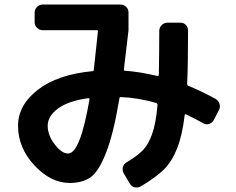

<svg xmlns="http://www.w3.org/2000/svg" viewBox="-20 -770 1040 847"><path d="M370.1 -336.9Q282.2 -325.2 236.3 -291.5Q190.4 -257.8 190.4 -214.8Q190.4 -173.8 221.2 -133.3Q252 -92.8 280.3 -92.8Q334 -92.8 375 -333Q375 -336.9 370.1 -336.9ZM287.1 37.1Q204.1 37.1 131.8 -40.5Q59.6 -118.2 59.6 -214.8Q59.6 -306.6 147 -374Q234.4 -441.4 387.7 -456.1Q393.6 -456.1 393.6 -460.9Q402.3 -536.1 412.1 -631.8Q412.1 -636.7 408.2 -636.7H168.9Q154.3 -636.7 143.6 -647Q132.8 -657.2 132.8 -671.9V-714.8Q132.8 -729.5 143.6 -739.7Q154.3 -750 168.9 -750H510.7Q525.4 -750 536.1 -740.2Q546.9 -730.5 546.9 -714.8V-636.7Q536.1 -541 526.4 -462.9Q526.4 -458 530.3 -458Q591.8 -454.1 675.8 -434.6Q677.7 -433.6 679.2 -436Q680.7 -438.5 680.7 -440.4Q682.6 -550.8 682.6 -633.8Q682.6 -648.4 693.4 -659.2Q704.1 -669.9 718.8 -669.9H775.4Q790 -669.9 799.8 -660.2Q809.6 -650.4 809.6 -634.8Q809.6 -487.3 805.7 -400.4Q805.7 -394.5 808.6 -392.6Q874 -365.2 930.7 -334Q943.4 -326.2 948.2 -312.5Q953.1 -298.8 946.3 -285.2L922.9 -240.2Q916 -227.5 901.9 -223.1Q887.7 -218.8 876 -226.6Q846.7 -243.2 800.8 -265.6Q799.8 -266.6 797.4 -265.6Q794.9 -264.6 794.9 -263.7Q784.2 -171.9 760.7 -113.8Q737.3 -55.7 701.7 -21Q666 13.7 601.6 51.8Q588.9 59.6 574.2 56.2Q559.6 52.7 552.7 40L525.4 -5.9Q518.6 -18.6 522 -32.2Q525.4 -45.9 538.1 -53.7Q585.9 -82 610.4 -107.4Q634.8 -132.8 651.4 -179.7Q668 -226.6 674.8 -306.6Q674.8 -312.5 669.9 -315.4Q589.8 -338.9 512.7 -341.8Q506.8 -341.8 506.8 -335.9Q480.5 -178.7 447.8 -95.7Q415 -12.7 379.4 12.2Q343.8 37.1 287.1 37.1Z"/></svg>

Font: Rounded-L Mgen+ 1m bold
Style: Bold
Weight: 700
Designer: [Source Han Sans]
Ryoko NISHIZUKA  (kana & ideographs); Paul D. Hunt (Latin, Greek & Cyrillic); Wenlong ZHANG  (bopomofo
Version: Version 1.059.20150602